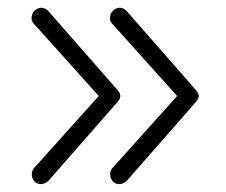

<svg xmlns="http://www.w3.org/2000/svg" viewBox="-20 -455 576 490"><path d="M71 11Q63 4 61.5 -6Q60 -16 65 -24L232 -210L65 -396Q59 -403 61 -413.5Q63 -424 71 -430Q79 -436 88 -435Q97 -434 104 -426L281 -224Q293 -210 281 -196L104 6Q97 13 88 14.5Q79 16 71 11ZM271 11Q263 4 261.5 -6Q260 -16 265 -24L432 -210L265 -396Q259 -403 261 -413.5Q263 -424 271 -430Q279 -436 288 -435Q297 -434 304 -426L481 -224Q493 -210 481 -196L304 6Q297 13 288 14.5Q279 16 271 11Z"/></svg>

Font: Zen Kurenaido
Style: Regular
Weight: 400
Designer: Yoshimichi Ohira
Foundry: Positype
Version: Version 1.001